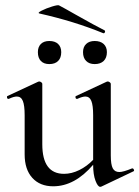

<svg xmlns="http://www.w3.org/2000/svg" viewBox="-20 -709 537 740"><path d="M490 -60Q494 -60 496 -55.5Q498 -51 495 -49L371 10Q369 11 366 11Q357 11 348 -12.5Q339 -36 339 -74Q268 9 185 9Q134 9 104.5 -23.5Q75 -56 75 -114V-265Q75 -303 68 -320Q61 -337 45 -337Q33 -337 14 -328H12Q8 -328 7 -333Q6 -338 9 -339L127 -394L131 -395Q135 -395 139 -392Q143 -389 143 -386V-153Q143 -39 227 -39Q256 -39 285.5 -53.5Q315 -68 339 -93V-265Q339 -303 332 -320Q325 -337 309 -337Q298 -337 278 -328H276Q272 -328 271 -333Q270 -338 273 -339L391 -394L395 -395Q399 -395 403 -392Q407 -389 407 -386V-110Q407 -75 414.5 -60.5Q422 -46 440 -46Q455 -46 489 -60ZM132 -657Q123 -659 140.5 -668Q158 -677 181 -684Q204 -691 208 -688Q229 -677 271 -653Q347 -610 383 -592Q385 -591 385 -588Q385 -585 383 -582.5Q381 -580 378 -581Q266 -627 132 -657ZM126 -508Q126 -528 137.5 -539.5Q149 -551 170 -551Q192 -551 204 -539.5Q216 -528 216 -508Q216 -486 204 -474Q192 -462 170 -462Q149 -462 137.5 -474Q126 -486 126 -508ZM300 -508Q300 -528 312 -539.5Q324 -551 345 -551Q367 -551 379.5 -539.5Q392 -528 392 -508Q392 -486 379.5 -474Q367 -462 345 -462Q324 -462 312 -474Q300 -486 300 -508Z"/></svg>

Font: Cormorant Infant Medium
Style: Regular
Weight: 500
Designer: Christian Thalmann (Catharsis Fonts)
Version: Version 3.000